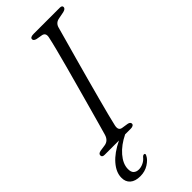

<svg xmlns="http://www.w3.org/2000/svg" viewBox="-294 -741 990 990"><g transform="rotate(-45 201.0 -246.0)"><path d="M163 -71Q155.5 -38.5 179.5 -34.5L215 -29Q231.5 -25.5 231.5 -14Q231.5 -7.5 225.2 -3.8Q219 0 210 0H167.5Q115 25.5 83.2 62.5Q51.5 99.5 51 136Q50.5 158.5 61.2 168.5Q72 178.5 90 178.5Q105.5 178.5 122 170.8Q138.5 163 150 148.5Q157.5 140.5 164 141.5Q173.5 143 166.5 155.5Q157 175 130.8 191.8Q104.5 208.5 70.5 208.5Q34 208.5 14.5 191.5Q-5 174.5 -4.5 144.5Q-4.5 105.5 28.8 67.2Q62 29 122.5 0H18Q0 0 0 -13Q-0.5 -26 18.5 -29.5L52.5 -34.5Q82 -39 92 -71.5Q98.5 -93.5 110.2 -135.8Q122 -178 137 -232.2Q152 -286.5 168.2 -345.2Q184.5 -404 199.5 -459.5Q214.5 -515 226 -560Q237.5 -605 243 -631.5Q249 -659.5 226 -664.5L191.5 -670.5Q174.5 -675 174.5 -686Q174.5 -700 200.5 -700H390.5Q407.5 -700 407.5 -688.5Q407.5 -676 387 -671L348.5 -663.5Q322 -658.5 314.5 -633Q307 -605.5 294 -559Q281 -512.5 265.2 -455.8Q249.5 -399 233.2 -339.5Q217 -280 202.5 -225.8Q188 -171.5 177.5 -130.8Q167 -90 163 -71Z"/></g></svg>

Font: Fraunces 72pt S050 Light
Style: Italic
Weight: 300
Italic angle: -16°
Version: Version 1.000; ttfautohint (v1.8.3)